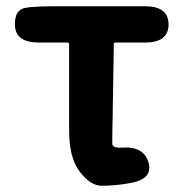

<svg xmlns="http://www.w3.org/2000/svg" viewBox="-20 -580 588 614"><path d="M387 7Q346 14 305 14Q268 14 233 -34Q201 -77 201 -164V-439Q201 -444 196 -444H104Q30 -444 28 -498Q25 -553 69 -556L73 -557Q112 -560 152 -560H444Q519 -560 519 -502Q519 -444 444 -444H349Q344 -444 344 -439L340 -195Q339 -158 339 -121Q339 -106 370 -108Q440 -113 455 -60Q470 -6 393 6Z"/></svg>

Font: Resource Han Rounded JP
Style: Bold
Weight: 700
Designer: Cyano Hao (round all glyphs); Ryoko NISHIZUKA 西塚涼子 (kana, bopomofo & ideographs); Paul D. Hunt (Latin, Greek & Cyrillic)
Foundry: Cyano Hao
Version: 0.990